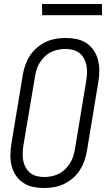

<svg xmlns="http://www.w3.org/2000/svg" viewBox="-20 -933 540 961"><path d="M202 8Q173 8 146 2.5Q119 -3 97 -17.5Q75 -32 60 -54Q45 -76 38.5 -102Q32 -128 32 -156Q32 -184 37 -213L94 -558Q98 -582 106.5 -606.5Q115 -631 129 -653Q143 -675 163.5 -693Q184 -711 208 -722.5Q232 -734 257.5 -738.5Q283 -743 307 -743Q336 -743 363 -737.5Q390 -732 412 -717.5Q434 -703 449 -681Q464 -659 470.5 -633Q477 -607 477 -579Q477 -551 472 -522L415 -177Q411 -153 402.5 -128.5Q394 -104 380 -82Q366 -60 345.5 -42Q325 -24 301 -12.5Q277 -1 251.5 3.5Q226 8 202 8ZM202 -47Q220 -47 239 -51Q258 -55 275 -63.5Q292 -72 306 -86Q320 -100 330.5 -116.5Q341 -133 346.5 -150.5Q352 -168 355 -186L412 -531Q415 -551 415.5 -570Q416 -589 412.5 -607Q409 -625 400 -641Q391 -657 377 -668Q363 -679 344.5 -683.5Q326 -688 307 -688Q289 -688 270 -684Q251 -680 234 -671.5Q217 -663 203 -649Q189 -635 178.5 -618.5Q168 -602 163 -584.5Q158 -567 155 -549L97 -204Q94 -184 93.5 -165Q93 -146 96.5 -128Q100 -110 109 -94Q118 -78 132 -67Q146 -56 164.5 -51.5Q183 -47 202 -47ZM191 -857 190 -913H490L491 -857Z"/></svg>

Font: Iosevka SS18 Light
Style: Italic
Weight: 300
Italic angle: -9°
Monospace: yes
Designer: Belleve Invis
Foundry: Belleve Invis
Version: Version 25.1.1; ttfautohint (v1.8.4)